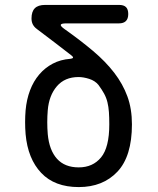

<svg xmlns="http://www.w3.org/2000/svg" viewBox="-20 -750 640 780"><path d="M242 -632Q307 -586 358 -543Q409 -500 444 -454.5Q479 -409 497.5 -358.5Q516 -308 516 -245Q516 -115 457 -52.5Q398 10 300 10Q202 10 147.5 -47.5Q93 -105 84 -205Q82 -229 82 -253.5Q82 -278 84 -302Q88 -346 102 -383Q116 -420 139.5 -447.5Q163 -475 194.5 -491.5Q226 -508 265 -511Q275 -512 276.5 -515.5Q278 -519 270 -525Q241 -548 206.5 -574Q172 -600 130 -632Q119 -640 113.5 -650.5Q108 -661 108 -675Q108 -703 121.5 -716.5Q135 -730 163 -730H464Q483 -730 492 -721Q501 -712 501 -693Q501 -674 491.5 -664.5Q482 -655 463 -655H249Q229 -655 227 -649.5Q225 -644 242 -632ZM380 -405Q366 -422 342.5 -429.5Q319 -437 299 -437Q243 -437 211 -399.5Q179 -362 174 -302Q172 -278 172 -253.5Q172 -229 174 -205Q180 -140 211.5 -105Q243 -70 300 -70Q357 -70 390.5 -110.5Q424 -151 424 -245Q424 -273 422.5 -294.5Q421 -316 416.5 -334.5Q412 -353 403 -369.5Q394 -386 380 -405Z"/></svg>

Font: Maple Mono NF
Style: Regular
Weight: 400
Monospace: yes
Designer: subframe7536
Version: Version 7.000